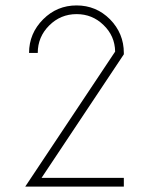

<svg xmlns="http://www.w3.org/2000/svg" viewBox="-20 -687 562 707"><path d="M73 0 404 -497Q403 -555 361 -595Q320 -635 262 -635Q203 -635 161 -593Q119 -551 119 -492H87Q87 -564 139 -616Q190 -667 262 -667Q334 -667 385 -616Q436 -564 436 -492V-487L133 -32H436V0Z"/></svg>

Font: Zector
Style: Regular
Weight: 400
Designer: GGBot
Version: 0.72